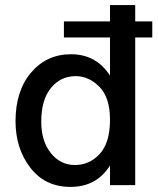

<svg xmlns="http://www.w3.org/2000/svg" viewBox="-20 -727 620 754"><path d="M142 -249Q142 -173 179.5 -126Q217 -79 274 -79Q332 -79 372 -123Q412 -167 412 -257Q412 -344 370.5 -386Q329 -428 277 -428Q218 -428 180 -381.5Q142 -335 142 -249ZM511 0H412V-77Q359 7 257 7Q157 7 99 -68.5Q41 -144 41 -251Q41 -370 102 -442Q163 -514 259 -514Q358 -514 412 -430V-580H231V-643H412V-707H511V-643H578V-580H511Z"/></svg>

Font: Hind Vadodara Medium
Style: Regular
Weight: 500
Designer: Hitesh Malaviya
Foundry: Indian Type Foundry
Version: Version 1.001;PS 1.0;hotconv 1.0.86;makeotf.lib2.5.63406; tt